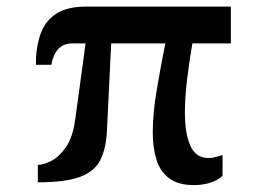

<svg xmlns="http://www.w3.org/2000/svg" viewBox="-20 -548 763 575"><path d="M560.5 6.3Q514.2 6.3 487.1 -13.7Q460 -33.7 448.7 -69.3Q437.5 -105 437.5 -150.9Q437.5 -209 449.5 -279.3Q461.4 -349.6 475.1 -418H313L300.3 -157.2Q297.9 -104.5 281.2 -70.1Q264.6 -35.6 220.9 -18.8Q177.2 -2 93.3 -2V-54.2Q109.4 -54.2 133.1 -65.9Q156.7 -77.6 177.2 -106.9Q197.8 -136.2 205.1 -189L236.3 -418H197.8Q168.9 -418 153.6 -400.1Q138.2 -382.3 133.8 -354H87.4Q87.4 -406.7 101.3 -446Q115.2 -485.4 148.2 -506.8Q181.2 -528.3 238.3 -528.3H671.4V-418H556.2Q546.9 -365.2 540.3 -310.3Q533.7 -255.4 533.7 -210.9Q533.7 -148.4 550 -111.6Q566.4 -74.7 605 -74.7Q615.2 -74.7 626.5 -77.9Q637.7 -81.1 646.5 -83.5V-21.5Q634.3 -9.3 611.6 -1.5Q588.9 6.3 560.5 6.3Z"/></svg>

Font: Comme
Style: Bold
Weight: 700
Version: Version 1.000;gftools[0.9.27]